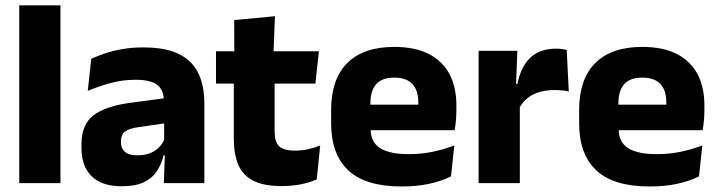

<svg xmlns="http://www.w3.org/2000/svg" viewBox="-20 -680 2668 713"><path d="M204.5 0H51.5V-660.3H204.5Z M738.9 0H588.4L593.1 -123L589.6 -130.7V-284L588.7 -303.9Q588.7 -345.1 564.5 -364.5Q540.3 -383.8 483.8 -383.8Q434.3 -383.8 389.8 -371.4Q345.3 -359 306 -342.8L318.8 -461.4Q342.3 -472.5 371.7 -482.3Q401.2 -492.1 436.6 -498Q471.9 -504 512.4 -504Q577 -504 620.6 -489Q664.1 -474 690 -446.4Q716 -418.8 727.4 -380.6Q738.9 -342.5 738.9 -296.4ZM432 11.7Q358.4 11.7 320.5 -25.4Q282.5 -62.6 282.5 -131V-144.3Q282.5 -217.1 327.1 -251.7Q371.8 -286.3 469.3 -299L601.3 -316.5L610.3 -224.6L493.3 -207.7Q457.8 -202.8 443.5 -190.8Q429.1 -178.8 429.1 -155.4V-151.8Q429.1 -129.5 443.6 -116.4Q458.1 -103.2 490.1 -103.2Q518 -103.2 538.1 -111.5Q558.3 -119.8 571.4 -133.8Q584.6 -147.7 591.1 -164.4L612.6 -102.7H587.3Q579.6 -70.3 562.7 -44.5Q545.8 -18.6 514.4 -3.5Q483.1 11.7 432 11.7Z M1025 11Q959.5 11 920.7 -8.8Q881.9 -28.6 865 -68Q848.2 -107.4 848.2 -165.5V-440.1H999.8V-189.9Q999.8 -153.9 1016.2 -137.3Q1032.5 -120.6 1076.8 -120.6Q1101.6 -120.6 1125.5 -126.1Q1149.4 -131.6 1169.1 -139.8L1156.1 -13.6Q1130.7 -2.3 1097.4 4.4Q1064.2 11 1025 11ZM1151.2 -369.5H782.1V-489.6H1164.3ZM995.6 -478.7H850.2L849.7 -605.5L1001 -619.8Z M1471.5 12.5Q1337.4 12.5 1273.6 -47.2Q1209.7 -107 1209.7 -221.4V-272.5Q1209.7 -385.7 1269.6 -445.8Q1329.4 -505.8 1444.2 -505.8Q1521 -505.8 1572.1 -479.7Q1623.3 -453.6 1649.1 -405.1Q1674.8 -356.5 1674.8 -288.5V-272.1Q1674.8 -253 1673.2 -233.3Q1671.5 -213.5 1668.3 -196.4H1530.6Q1532.3 -225.6 1532.9 -251.4Q1533.5 -277.2 1533.5 -297.9Q1533.5 -328.3 1524 -349.2Q1514.4 -370 1494.7 -380.9Q1475 -391.8 1444.2 -391.8Q1398.2 -391.8 1376.9 -367.1Q1355.5 -342.4 1355.5 -296.9V-252L1356.4 -235.3V-200.5Q1356.4 -181.3 1362.7 -164.4Q1369 -147.5 1384.8 -134.7Q1400.7 -121.9 1428.4 -114.8Q1456.2 -107.6 1499.1 -107.6Q1544.4 -107.6 1586.5 -116.3Q1628.6 -125 1667.2 -140.1L1654.7 -25.2Q1620.7 -7.5 1574.1 2.5Q1527.6 12.5 1471.5 12.5ZM1637.5 -196.4H1290.7V-291.2H1637.5Z M1907.4 -276 1865.5 -368.9H1901.7Q1913.4 -430 1948.2 -464.6Q1982.9 -499.3 2046.3 -499.3Q2057.4 -499.3 2066.7 -497.9Q2076.1 -496.5 2084.5 -494.6L2092.2 -340.2Q2081.6 -342.8 2067.5 -344.2Q2053.4 -345.6 2039 -345.6Q1990 -345.6 1956.6 -327.3Q1923.2 -309 1907.4 -276ZM1910.4 0H1757.4V-491.4H1901.3L1895 -334.7L1910.4 -332.5Z M2392.5 12.5Q2258.4 12.5 2194.6 -47.2Q2130.7 -107 2130.7 -221.4V-272.5Q2130.7 -385.7 2190.6 -445.8Q2250.4 -505.8 2365.2 -505.8Q2442 -505.8 2493.1 -479.7Q2544.3 -453.6 2570.1 -405.1Q2595.8 -356.5 2595.8 -288.5V-272.1Q2595.8 -253 2594.2 -233.3Q2592.5 -213.5 2589.3 -196.4H2451.6Q2453.3 -225.6 2453.9 -251.4Q2454.5 -277.2 2454.5 -297.9Q2454.5 -328.3 2445 -349.2Q2435.4 -370 2415.7 -380.9Q2396 -391.8 2365.2 -391.8Q2319.2 -391.8 2297.9 -367.1Q2276.5 -342.4 2276.5 -296.9V-252L2277.4 -235.3V-200.5Q2277.4 -181.3 2283.7 -164.4Q2290 -147.5 2305.8 -134.7Q2321.7 -121.9 2349.4 -114.8Q2377.2 -107.6 2420.1 -107.6Q2465.4 -107.6 2507.5 -116.3Q2549.6 -125 2588.2 -140.1L2575.7 -25.2Q2541.7 -7.5 2495.1 2.5Q2448.6 12.5 2392.5 12.5ZM2558.5 -196.4H2211.7V-291.2H2558.5Z"/></svg>

Font: Anek Kannada Medium
Style: Regular
Weight: 500
Designer: Vaishnavi Murthy, Maithili Shingre (Kannada) & Yesha Goshar (Latin)
Foundry: Ek Type
Version: Version 1.003